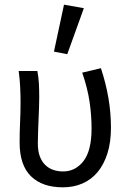

<svg xmlns="http://www.w3.org/2000/svg" viewBox="-20 -790 550 822"><path d="M249 12Q161 12 112.5 -35.5Q64 -83 64 -180Q64 -224 66 -266.5Q68 -309 68 -353Q68 -382 66.5 -415Q65 -448 60 -486H140Q145 -460 146.5 -432.5Q148 -405 148 -373Q148 -352 147 -327.5Q146 -303 145 -276.5Q144 -250 143 -224Q142 -198 142 -176Q142 -143 150.5 -120.5Q159 -98 174 -83.5Q189 -69 208.5 -62.5Q228 -56 250 -56Q303 -56 337.5 -100.5Q372 -145 372 -240Q372 -296 363.5 -354Q355 -412 332 -479L412 -498Q433 -435 444 -371.5Q455 -308 455 -243Q455 -181 440 -133.5Q425 -86 398 -53.5Q371 -21 333 -4.5Q295 12 249 12ZM211 -569 254 -770 339 -755 268 -558Z"/></svg>

Font: Processing Sans Pro
Style: Regular
Weight: 400
Designer: Paul D. Hunt
Foundry: Adobe Systems Incorporated
Version: Version 2.020;PS 2.000;hotconv 1.0.86;makeotf.lib2.5.63406